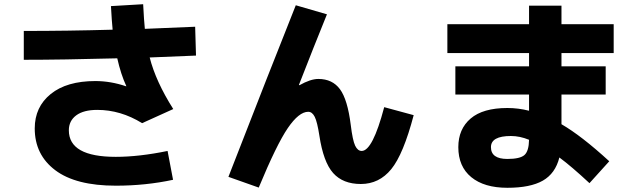

<svg xmlns="http://www.w3.org/2000/svg" viewBox="-20 -827 3040 912"><path d="M579 -417 580 -418Q554 -474 537 -550Q276 -543 93 -543V-680Q302 -680 515 -686Q511 -725 507 -798L660 -807Q664 -728 668 -690Q828 -696 907 -700L911 -563Q765 -557 691 -554Q720 -440 803 -309L655 -242Q553 -305 442 -305Q377 -305 342 -279Q307 -253 307 -208Q307 -82 530 -82Q640 -82 776 -110L802 27Q672 55 530 55Q340 55 242.5 -18.5Q145 -92 145 -217Q145 -319 221 -380.5Q297 -442 433 -442Q506 -442 579 -417Z M1533 -759Q1470 -604 1400 -424L1402 -422Q1455 -452 1492 -452Q1559 -452 1595 -403Q1631 -354 1646 -234Q1655 -160 1667 -135Q1679 -110 1698 -110Q1750 -110 1805 -318L1945 -280Q1896 -94 1838.5 -23.5Q1781 47 1694 47Q1609 47 1562.5 -5Q1516 -57 1497 -183Q1487 -248 1475 -272Q1463 -296 1444 -296Q1400 -296 1347 -218.5Q1294 -141 1209 64L1065 13Q1264 -499 1385 -802Z M2105 -712H2493V-800H2647V-712H2895V-575H2647V-512H2857V-378H2647V-237Q2742 -182 2874 -61L2780 43Q2694 -37 2637 -79Q2618 -3 2558.5 31Q2499 65 2390 65Q2280 65 2218.5 14.5Q2157 -36 2157 -128Q2157 -214 2215.5 -264Q2274 -314 2390 -314Q2442 -314 2493 -301V-378H2143V-512H2493V-575H2105ZM2493 -163Q2449 -181 2407 -181Q2312 -181 2312 -128Q2312 -72 2390 -72Q2450 -72 2471 -90.5Q2492 -109 2493 -163Z"/></svg>

Font: M PLUS 1p ExtraBold
Style: Regular
Weight: 800
Version: Version 1.062